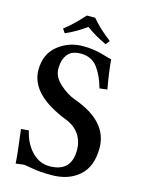

<svg xmlns="http://www.w3.org/2000/svg" viewBox="-123 -884 721 966"><g transform="rotate(15 237.5 -401.0)"><path d="M250 -812Q291 -763.2 351.1 -717.8L335 -696.8Q272.9 -725.6 229 -758.8Q179.2 -721.7 122.1 -696.8L107.9 -717.8Q150.9 -750 207 -812ZM381.8 -630.9Q386.7 -566.9 402.8 -479L362.8 -474.1Q345.7 -537.1 314.9 -578.1Q284.2 -619.1 227.1 -619.1Q180.2 -619.1 158.7 -591.1Q137.2 -563 137.2 -517.1Q137.2 -474.1 177 -438.5Q216.8 -402.8 257.8 -388.2Q440.9 -323.2 440.9 -184.1Q440.9 -87.9 386 -39.1Q331.1 9.8 241.2 9.8Q183.1 9.8 142.6 2.4Q102.1 -4.9 99.1 -4.9Q89.4 -4.9 75.2 -2.4Q61 0 53.2 0Q51.3 -43.9 34.2 -174.8L74.2 -178.2Q89.4 -111.3 129.2 -71Q168.9 -30.8 220.2 -30.8Q334 -30.8 334 -145Q334 -189.9 311 -224.9Q288.1 -259.8 243.2 -277.8Q42 -356 42 -484.9Q42 -567.9 98.4 -613Q154.8 -658.2 228 -658.2Q283.2 -658.2 326.9 -645.5Q370.6 -632.8 381.8 -630.9Z"/></g></svg>

Font: Linux Libertine
Style: Semibold
Weight: 600
Designer: Philipp H. Poll
Foundry: Philipp H. Poll
Version: Version 5.1.2 ; ttfautohint (v0.9)